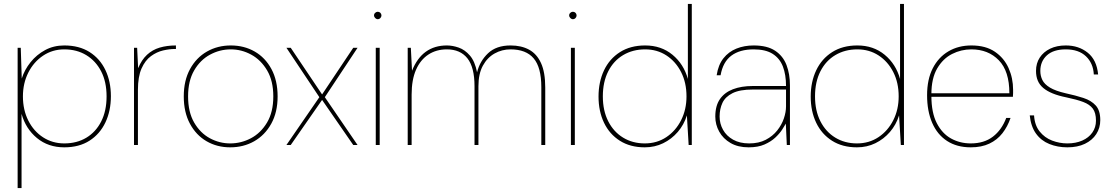

<svg xmlns="http://www.w3.org/2000/svg" viewBox="-20 -740 5688 980"><path d="M70 220V-496H86L91 -339Q105 -384 136 -422.5Q167 -461 210.5 -484.5Q254 -508 308 -508Q384 -508 437 -474.5Q490 -441 518 -382.5Q546 -324 546 -249Q546 -174 518 -115Q490 -56 437 -22Q384 12 308 12Q226 12 168.5 -35.5Q111 -83 90 -159V220ZM308 -8Q372 -8 420.5 -37Q469 -66 496.5 -120Q524 -174 524 -248Q524 -322 496.5 -375.5Q469 -429 420.5 -458.5Q372 -488 308 -488Q248 -488 200 -456Q152 -424 124.5 -369.5Q97 -315 97 -248Q97 -179 124.5 -124.5Q152 -70 200 -39Q248 -8 308 -8Z M664 0V-496H680L685 -392Q703 -435 730.5 -460.5Q758 -486 795 -497Q832 -508 878 -508V-490H872Q845 -490 812.5 -482.5Q780 -475 750.5 -453.5Q721 -432 702.5 -390.5Q684 -349 684 -281V0Z M1155 12Q1088 12 1034.5 -19Q981 -50 949.5 -108.5Q918 -167 918 -248Q918 -329 950 -387.5Q982 -446 1036.5 -477Q1091 -508 1158 -508Q1226 -508 1280 -477Q1334 -446 1365.5 -387.5Q1397 -329 1397 -248Q1397 -167 1364.5 -108.5Q1332 -50 1277.5 -19Q1223 12 1155 12ZM1155 -8Q1211 -8 1261 -34.5Q1311 -61 1343 -114.5Q1375 -168 1375 -248Q1375 -327 1343.5 -380.5Q1312 -434 1262.5 -461Q1213 -488 1158 -488Q1102 -488 1052 -461Q1002 -434 971 -380.5Q940 -327 940 -248Q940 -168 971 -114.5Q1002 -61 1051 -34.5Q1100 -8 1155 -8Z M1442 0 1610 -244 1442 -496H1464L1624 -258L1783 -496H1805L1638 -244L1805 0H1783L1624 -230L1464 0Z M1898 0V-496H1918V0ZM1908 -642Q1901 -642 1895 -648Q1889 -654 1889 -661Q1889 -669 1895 -674.5Q1901 -680 1908 -680Q1916 -680 1921.5 -674.5Q1927 -669 1927 -661Q1927 -654 1921.5 -648Q1916 -642 1908 -642Z M2061 0V-496H2077L2083 -379Q2109 -444 2153.5 -476Q2198 -508 2261 -508Q2290 -508 2321.5 -497Q2353 -486 2378.5 -456.5Q2404 -427 2415 -371Q2429 -428 2471 -468Q2513 -508 2586 -508Q2641 -508 2680.5 -486.5Q2720 -465 2741.5 -418Q2763 -371 2763 -293V0H2743V-295Q2743 -396 2704 -442Q2665 -488 2586 -488Q2542 -488 2504.5 -467Q2467 -446 2444.5 -404.5Q2422 -363 2422 -300V0H2402V-300Q2402 -397 2365.5 -442.5Q2329 -488 2261 -488Q2207 -488 2166.5 -461.5Q2126 -435 2103.5 -384Q2081 -333 2081 -257V0Z M2894 0V-496H2914V0ZM2904 -642Q2897 -642 2891 -648Q2885 -654 2885 -661Q2885 -669 2891 -674.5Q2897 -680 2904 -680Q2912 -680 2917.5 -674.5Q2923 -669 2923 -661Q2923 -654 2917.5 -648Q2912 -642 2904 -642Z M3271 12Q3197 12 3144 -21.5Q3091 -55 3063 -113.5Q3035 -172 3035 -247Q3035 -322 3063 -381Q3091 -440 3144.5 -474Q3198 -508 3273 -508Q3355 -508 3412.5 -460.5Q3470 -413 3491 -337V-720H3511V0H3495L3486 -151Q3471 -103 3439.5 -66.5Q3408 -30 3365 -9Q3322 12 3271 12ZM3271 -8Q3333 -8 3381 -40Q3429 -72 3456.5 -126.5Q3484 -181 3484 -248Q3484 -318 3456.5 -372Q3429 -426 3381.5 -457Q3334 -488 3273 -488Q3210 -488 3161 -459Q3112 -430 3084.5 -376Q3057 -322 3057 -248Q3057 -175 3084.5 -121Q3112 -67 3160.5 -37.5Q3209 -8 3271 -8Z M3801 12Q3747 12 3709 -10Q3671 -32 3651 -68Q3631 -104 3631 -145Q3631 -200 3654.5 -234Q3678 -268 3721 -284.5Q3764 -301 3822 -301H3992Q3992 -359 3976 -400.5Q3960 -442 3924 -465Q3888 -488 3827 -488Q3756 -488 3713 -456Q3670 -424 3658 -356H3638Q3646 -409 3672.5 -442.5Q3699 -476 3739 -492Q3779 -508 3827 -508Q3896 -508 3936.5 -481Q3977 -454 3994.5 -408Q4012 -362 4012 -305V0H3996L3991 -109Q3985 -98 3972 -78Q3959 -58 3937 -37.5Q3915 -17 3882 -2.5Q3849 12 3801 12ZM3804 -8Q3853 -8 3888.5 -26.5Q3924 -45 3947 -74Q3970 -103 3981 -135.5Q3992 -168 3992 -197V-283H3822Q3756 -283 3719 -264.5Q3682 -246 3667.5 -215Q3653 -184 3653 -145Q3653 -109 3670.5 -77.5Q3688 -46 3722 -27Q3756 -8 3804 -8Z M4354 12Q4280 12 4227 -21.5Q4174 -55 4146 -113.5Q4118 -172 4118 -247Q4118 -322 4146 -381Q4174 -440 4227.5 -474Q4281 -508 4356 -508Q4438 -508 4495.5 -460.5Q4553 -413 4574 -337V-720H4594V0H4578L4569 -151Q4554 -103 4522.5 -66.5Q4491 -30 4448 -9Q4405 12 4354 12ZM4354 -8Q4416 -8 4464 -40Q4512 -72 4539.5 -126.5Q4567 -181 4567 -248Q4567 -318 4539.5 -372Q4512 -426 4464.5 -457Q4417 -488 4356 -488Q4293 -488 4244 -459Q4195 -430 4167.5 -376Q4140 -322 4140 -248Q4140 -175 4167.5 -121Q4195 -67 4243.5 -37.5Q4292 -8 4354 -8Z M4935 12Q4864 12 4814 -20.5Q4764 -53 4738 -113Q4712 -173 4712 -254Q4712 -335 4741 -391.5Q4770 -448 4821 -478Q4872 -508 4938 -508Q5011 -508 5058 -476Q5105 -444 5128 -392.5Q5151 -341 5151 -282Q5151 -272 5151 -264.5Q5151 -257 5150 -246H4723V-264H5132Q5132 -377 5078 -432.5Q5024 -488 4938 -488Q4886 -488 4839.5 -464.5Q4793 -441 4763.5 -390.5Q4734 -340 4734 -259V-250Q4734 -165 4761.5 -111.5Q4789 -58 4834.5 -33Q4880 -8 4935 -8Q5003 -8 5048 -42.5Q5093 -77 5116 -138H5138Q5123 -94 5096.5 -60Q5070 -26 5030 -7Q4990 12 4935 12Z M5428 12Q5378 12 5336 -5Q5294 -22 5268 -58Q5242 -94 5236 -151H5258Q5261 -101 5286.5 -69Q5312 -37 5350 -22.5Q5388 -8 5428 -8Q5471 -8 5504 -22.5Q5537 -37 5555.5 -63.5Q5574 -90 5574 -124Q5574 -164 5558 -185.5Q5542 -207 5509 -219.5Q5476 -232 5423 -243Q5383 -251 5353.5 -263Q5324 -275 5305 -291Q5286 -307 5277 -328.5Q5268 -350 5268 -378Q5268 -417 5287 -446Q5306 -475 5340 -491.5Q5374 -508 5420 -508Q5486 -508 5532 -471Q5578 -434 5585 -360H5563Q5560 -417 5523 -452.5Q5486 -488 5420 -488Q5357 -488 5323.5 -457.5Q5290 -427 5290 -378Q5290 -353 5300.5 -331.5Q5311 -310 5339 -293Q5367 -276 5419 -264Q5470 -253 5510 -240Q5550 -227 5573 -201.5Q5596 -176 5596 -127Q5596 -87 5575.5 -55.5Q5555 -24 5517.5 -6Q5480 12 5428 12Z"/></svg>

Font: DM Sans 24pt Thin
Style: Regular
Weight: 250
Designer: Colophon Foundry, Jonny Pinhorn
Foundry: Colophon Foundry
Version: Version 4.004;gftools[0.9.30]